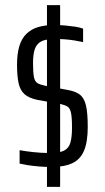

<svg xmlns="http://www.w3.org/2000/svg" viewBox="-20 -716 406 744"><path d="M179 -69Q154 -69 130.5 -71Q107 -73 88 -76Q69 -79 56 -82V-134Q68 -132 81.5 -130Q95 -128 109.5 -126.5Q124 -125 140 -124Q156 -123 172 -123Q210 -123 228.5 -132.5Q247 -142 253 -164Q259 -186 259 -221Q259 -262 255 -279.5Q251 -297 241.5 -303Q232 -309 214 -313L125 -329Q92 -336 75 -351Q58 -366 52 -394Q46 -422 46 -465Q46 -508 55 -537.5Q64 -567 82.5 -585Q101 -603 127.5 -611Q154 -619 190 -619Q214 -619 234.5 -617Q255 -615 272 -612.5Q289 -610 302 -605V-553Q288 -556 270 -559Q252 -562 233 -563.5Q214 -565 195 -565Q172 -565 155 -561Q138 -557 127.5 -546.5Q117 -536 112.5 -517.5Q108 -499 108 -471Q108 -435 111.5 -417.5Q115 -400 125 -394Q135 -388 154 -384L239 -368Q271 -363 288.5 -350Q306 -337 313 -308Q320 -279 320 -224Q320 -167 306 -133Q292 -99 261 -84Q230 -69 179 -69ZM162 8V-696H213V8Z"/></svg>

Font: Saira ExtraCondensed
Style: Regular
Weight: 400
Width: 2
Designer: Hector Gatti with collaboration of the Omnibus-Type team
Foundry: Omnibus-Type
Version: Version 1.101